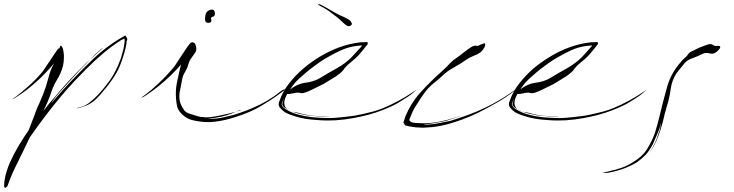

<svg xmlns="http://www.w3.org/2000/svg" viewBox="-113 -619 3573 935"><path d="M173.8 -362.3Q177.7 -396.5 182.6 -396.5Q187.5 -395.5 192.4 -384.8Q199.2 -360.4 198.2 -338.9Q198.2 -316.4 193.4 -296.9Q183.6 -260.7 165 -231.4Q147.5 -202.1 138.7 -175.8Q130.9 -151.4 120.1 -126Q109.4 -100.6 97.7 -78.1Q111.3 -94.7 124 -111.3Q137.7 -127 150.4 -142.6Q185.5 -184.6 221.7 -224.6Q258.8 -264.6 297.9 -302.7Q298.8 -304.7 310.5 -315.4Q322.3 -326.2 337.9 -339.8Q355.5 -355.5 371.1 -370.1Q387.7 -384.8 387.7 -383.8Q384.8 -386.7 350.6 -354.5Q317.4 -321.3 275.4 -277.3Q242.2 -242.2 210.9 -207Q178.7 -171.9 159.2 -148.4Q149.4 -135.7 143.6 -127.9Q137.7 -120.1 138.7 -119.1Q138.7 -120.1 168.9 -153.3Q199.2 -187.5 201.2 -189.5Q267.6 -261.7 338.9 -330.1Q410.2 -398.4 497.1 -446.3Q506.8 -434.6 506.8 -427.7Q506.8 -425.8 505.9 -423.8Q502 -417 502.9 -406.2Q494.1 -357.4 470.7 -297.9Q446.3 -238.3 373 -155.3Q335.9 -113.3 297.9 -101.6Q259.8 -89.8 260.7 -90.8Q259.8 -92.8 289.1 -100.6Q318.4 -109.4 366.2 -159.2Q386.7 -180.7 419.9 -224.6Q452.1 -269.5 475.6 -335Q480.5 -351.6 485.4 -369.1Q490.2 -385.7 492.2 -404.3Q494.1 -413.1 494.1 -422.9Q493.2 -432.6 491.2 -430.7Q487.3 -427.7 481.4 -425.8Q475.6 -423.8 472.7 -420.9Q462.9 -414.1 452.1 -407.2Q442.4 -400.4 431.6 -392.6Q410.2 -377 389.6 -359.4Q369.1 -341.8 348.6 -323.2Q246.1 -225.6 173.8 -137.7Q101.6 -49.8 32.2 49.8Q32.2 49.8 29.3 55.7Q26.4 61.5 8.8 98.6Q-14.6 145.5 -37.1 192.4Q-59.6 238.3 -77.1 288.1Q-85 295.9 -88.9 295.9Q-89.8 295.9 -90.8 293.9Q-92.8 289.1 -92.8 286.1Q-92.8 285.2 -92.8 285.2Q-92.8 275.4 -91.8 266.6Q-90.8 257.8 -88.9 248Q-85.9 230.5 -79.1 210.9Q-73.2 191.4 -63.5 169.9Q-44.9 128.9 -20.5 87.9Q3.9 47.9 27.3 13.7Q28.3 12.7 40 -19.5Q52.7 -50.8 59.6 -71.3Q67.4 -93.8 78.1 -115.2Q87.9 -136.7 96.7 -159.2Q111.3 -196.3 122.1 -237.3Q131.8 -279.3 152.3 -314.5Q160.2 -326.2 165 -336.9Q169.9 -348.6 173.8 -362.3Q173.8 -362.3 176.8 -328.1Q178.7 -294.9 180.7 -272.5Q180.7 -272.5 173.8 -362.3ZM175.8 -343.8Q136.7 -290 81.1 -236.3Q25.4 -183.6 -30.3 -148.4Q-50.8 -134.8 -53.7 -134.8Q-53.7 -134.8 -53.7 -134.8Q-53.7 -134.8 -53.7 -134.8Q-53.7 -135.7 -34.2 -149.4Q-11.7 -166 25.4 -199.2Q61.5 -231.4 87.9 -262.7Q93.8 -268.6 102.5 -282.2Q112.3 -295.9 123 -312.5Q138.7 -336.9 154.3 -359.4Q168.9 -381.8 173.8 -383.8Q177.7 -383.8 179.7 -383.8Q188.5 -383.8 188.5 -376Q188.5 -374 187.5 -371.1Q183.6 -355.5 175.8 -343.8ZM-8.8 -95.7Q-8.8 -95.7 -9.8 -95.7Q-9.8 -95.7 -9.8 -95.7Q-9.8 -95.7 -8.8 -95.7Q-8.8 -95.7 -8.8 -95.7Z M888.7 -549.8Q891.6 -564.5 911.1 -571.3Q916 -572.3 919.9 -572.3Q931.6 -572.3 933.6 -555.7Q933.6 -553.7 933.6 -552.7Q933.6 -540 922.9 -537.1Q910.2 -534.2 916 -523.4Q917 -520.5 916 -515.6Q915 -509.8 907.2 -508.8Q903.3 -507.8 900.4 -507.8Q886.7 -507.8 885.7 -521.5Q885.7 -524.4 885.7 -528.3Q885.7 -540 888.7 -549.8ZM819.3 -368.2Q776.4 -308.6 718.8 -252Q660.2 -195.3 595.7 -153.3Q586.9 -147.5 578.1 -143.6Q576.2 -143.6 576.2 -143.6Q575.2 -144.5 593.8 -157.2Q623 -178.7 658.2 -211.9Q693.4 -245.1 722.7 -279.3Q728.5 -285.2 739.3 -299.8Q750 -315.4 761.7 -334Q779.3 -360.4 795.9 -385.7Q812.5 -410.2 818.4 -412.1Q821.3 -413.1 823.2 -413.1Q833 -413.1 834 -404.3Q834 -402.3 833 -398.4Q829.1 -380.9 819.3 -368.2ZM816.4 -401.4Q822.3 -412.1 827.1 -412.1Q828.1 -412.1 829.1 -412.1Q835 -410.2 837.9 -404.3Q848.6 -378.9 837.9 -363.3Q828.1 -348.6 814.5 -330.1Q807.6 -319.3 803.7 -304.7Q800.8 -291 793.9 -279.3Q788.1 -267.6 781.2 -255.9Q775.4 -243.2 773.4 -229.5Q769.5 -205.1 767.6 -198.2Q765.6 -190.4 761.7 -168.9Q758.8 -146.5 762.7 -126Q767.6 -105.5 786.1 -79.1Q793.9 -71.3 806.6 -66.4Q818.4 -62.5 832 -58.6Q843.8 -54.7 854.5 -51.8Q865.2 -48.8 878.9 -48.8Q887.7 -45.9 913.1 -48.8Q938.5 -51.8 967.8 -58.6Q1002.9 -65.4 1032.2 -74.2Q1061.5 -82 1060.5 -84Q1058.6 -85.9 1015.6 -66.4Q972.7 -47.9 898.4 -41Q914.1 -39.1 942.4 -42Q969.7 -44.9 1021.5 -58.6Q1054.7 -68.4 1087.9 -81.1Q1121.1 -93.8 1154.3 -110.4Q1171.9 -119.1 1188.5 -128.9Q1204.1 -139.6 1220.7 -149.4Q1228.5 -154.3 1248 -169.9Q1267.6 -185.5 1276.4 -183.6Q1276.4 -183.6 1265.6 -174.8Q1253.9 -166 1229.5 -148.4Q1208 -132.8 1159.2 -103.5Q1111.3 -74.2 1042 -51.8Q985.4 -32.2 933.6 -26.4Q917 -24.4 900.4 -24.4Q863.3 -24.4 823.2 -34.2Q794.9 -41 772.5 -63.5Q749 -85.9 747.1 -114.3Q743.2 -137.7 743.2 -161.1Q743.2 -192.4 750 -223.6Q761.7 -278.3 774.4 -330.1Q785.2 -372.1 791 -378.9Q796.9 -385.7 802.7 -387.7Q805.7 -387.7 808.6 -390.6Q811.5 -392.6 816.4 -401.4Q816.4 -401.4 822.3 -383.8Q828.1 -367.2 832 -355.5Q832 -355.5 816.4 -401.4Z M1312.5 -164.1Q1283.2 -158.2 1283.2 -164.1Q1283.2 -168.9 1290 -175.8Q1331.1 -210 1372.1 -215.8Q1414.1 -220.7 1444.3 -238.3Q1485.4 -263.7 1526.4 -286.1Q1568.4 -309.6 1596.7 -337.9Q1608.4 -350.6 1621.1 -364.3Q1632.8 -377.9 1645.5 -390.6Q1649.4 -395.5 1649.4 -396.5Q1649.4 -397.5 1644.5 -397.5Q1599.6 -394.5 1564.5 -380.9Q1528.3 -367.2 1464.8 -330.1Q1441.4 -315.4 1419.9 -298.8Q1397.5 -283.2 1376 -264.6Q1358.4 -250 1341.8 -234.4Q1325.2 -219.7 1310.5 -199.2Q1307.6 -194.3 1295.9 -177.7Q1284.2 -162.1 1276.4 -142.6Q1272.5 -131.8 1271.5 -122.1Q1270.5 -111.3 1274.4 -102.5Q1278.3 -90.8 1293 -83Q1306.6 -74.2 1333 -71.3Q1392.6 -53.7 1441.4 -53.7Q1490.2 -52.7 1490.2 -52.7Q1490.2 -51.8 1464.8 -51.8Q1440.4 -51.8 1409.2 -54.7Q1391.6 -55.7 1375 -58.6Q1358.4 -61.5 1343.8 -65.4Q1305.7 -74.2 1282.2 -88.9Q1258.8 -102.5 1261.7 -114.3Q1265.6 -127.9 1267.6 -134.8Q1269.5 -140.6 1269.5 -140.6Q1269.5 -140.6 1267.6 -136.7Q1265.6 -131.8 1258.8 -114.3Q1256.8 -96.7 1295.9 -77.1Q1334 -57.6 1402.3 -48.8Q1472.7 -42 1515.6 -44.9Q1557.6 -47.9 1614.3 -55.7Q1652.3 -62.5 1701.2 -75.2Q1750 -86.9 1827.1 -127.9Q1865.2 -148.4 1890.6 -166Q1916 -182.6 1916 -182.6Q1916 -182.6 1898.4 -167Q1879.9 -150.4 1832 -122.1Q1805.7 -104.5 1745.1 -81.1Q1684.6 -57.6 1607.4 -43.9Q1565.4 -36.1 1521.5 -33.2Q1502 -32.2 1481.4 -32.2Q1458 -32.2 1434.6 -34.2Q1404.3 -36.1 1377 -40Q1348.6 -44.9 1323.2 -52.7Q1310.5 -56.6 1297.9 -61.5Q1285.2 -66.4 1273.4 -73.2Q1263.7 -79.1 1252 -92.8Q1244.1 -101.6 1244.1 -111.3Q1244.1 -118.2 1247.1 -125Q1263.7 -173.8 1294.9 -212.9Q1325.2 -252 1365.2 -286.1Q1404.3 -319.3 1449.2 -345.7Q1494.1 -372.1 1542 -389.6Q1566.4 -398.4 1591.8 -404.3Q1617.2 -410.2 1643.6 -413.1Q1649.4 -413.1 1655.3 -413.1Q1661.1 -414.1 1667 -414.1Q1668 -414.1 1669.9 -414.1Q1676.8 -415 1677.7 -410.2Q1678.7 -403.3 1673.8 -399.4Q1664.1 -386.7 1654.3 -375Q1644.5 -362.3 1633.8 -350.6Q1616.2 -332 1593.8 -314.5Q1571.3 -296.9 1557.6 -276.4Q1544.9 -261.7 1524.4 -248Q1502.9 -235.4 1463.9 -210.9Q1395.5 -175.8 1377 -169.9Q1358.4 -163.1 1350.6 -166Q1345.7 -167 1339.8 -168Q1333 -168.9 1312.5 -164.1Q1312.5 -164.1 1333 -181.6Q1354.5 -199.2 1368.2 -211.9Q1368.2 -211.9 1312.5 -164.1ZM1589.8 -492.2Q1587.9 -491.2 1585.9 -491.2Q1576.2 -491.2 1557.6 -508.8Q1536.1 -529.3 1528.3 -535.2Q1508.8 -549.8 1488.3 -565.4Q1466.8 -580.1 1445.3 -590.8Q1435.5 -596.7 1435.5 -597.7Q1435.5 -598.6 1436.5 -598.6Q1437.5 -598.6 1438.5 -598.6Q1443.4 -598.6 1447.3 -596.7Q1467.8 -586.9 1487.3 -575.2Q1506.8 -563.5 1526.4 -552.7Q1541 -544.9 1557.6 -538.1Q1575.2 -530.3 1588.9 -521.5Q1595.7 -516.6 1599.6 -506.8Q1600.6 -504.9 1600.6 -502.9Q1600.6 -496.1 1589.8 -492.2Z M2228.5 -402.3Q2240.2 -407.2 2245.1 -408.2Q2248 -408.2 2249 -406.2Q2251 -400.4 2249 -394.5Q2240.2 -375 2225.6 -363.3Q2210 -352.5 2190.4 -345.7Q2172.9 -338.9 2159.2 -329.1Q2145.5 -320.3 2129.9 -309.6Q2108.4 -296.9 2086.9 -284.2Q2065.4 -272.5 2046.9 -254.9Q2034.2 -243.2 2020.5 -231.4Q2006.8 -220.7 1993.2 -209Q1970.7 -189.5 1955.1 -168Q1939.5 -147.5 1914.1 -106.4Q1903.3 -90.8 1895.5 -73.2Q1887.7 -55.7 1880.9 -38.1Q1878.9 -32.2 1885.7 -27.3Q1891.6 -22.5 1900.4 -21.5Q1912.1 -19.5 1951.2 -18.6Q1989.3 -18.6 2030.3 -27.3Q2071.3 -35.2 2101.6 -45.9Q2132.8 -56.6 2132.8 -56.6Q2132.8 -55.7 2099.6 -43.9Q2066.4 -31.2 2039.1 -26.4Q1985.4 -15.6 1966.8 -14.6Q1947.3 -13.7 1947.3 -12.7Q1947.3 -14.6 1954.1 -12.7Q1960 -10.7 1987.3 -13.7Q2002.9 -14.6 2025.4 -19.5Q2047.9 -23.4 2080.1 -30.3Q2124 -43.9 2167 -59.6Q2210 -75.2 2252 -95.7Q2316.4 -127 2361.3 -158.2Q2405.3 -188.5 2406.2 -187.5Q2406.2 -187.5 2392.6 -176.8Q2378.9 -166 2347.7 -144.5Q2321.3 -126 2252 -88.9Q2182.6 -50.8 2104.5 -25.4Q2066.4 -12.7 2031.2 -5.9Q1996.1 1 1962.9 2Q1955.1 2.9 1946.3 2.9Q1938.5 2.9 1929.7 2Q1913.1 2 1896.5 -1Q1886.7 -2 1877.9 -3.9Q1869.1 -6.8 1859.4 -8.8Q1857.4 -13.7 1860.4 -7.8Q1863.3 -2.9 1851.6 -22.5Q1854.5 -29.3 1856.4 -37.1Q1858.4 -44.9 1861.3 -52.7Q1888.7 -118.2 1935.5 -169.9Q1982.4 -221.7 2033.2 -266.6Q2045.9 -278.3 2057.6 -289.1Q2069.3 -300.8 2081.1 -313.5Q2092.8 -326.2 2107.4 -335Q2122.1 -344.7 2134.8 -355.5Q2174.8 -386.7 2186.5 -392.6Q2198.2 -397.5 2203.1 -396.5Q2207 -395.5 2211.9 -395.5Q2216.8 -395.5 2228.5 -402.3Q2228.5 -402.3 2219.7 -383.8Q2210.9 -366.2 2205.1 -354.5Q2205.1 -354.5 2228.5 -402.3Z M2433.6 -164.1Q2404.3 -158.2 2404.3 -164.1Q2404.3 -168.9 2410.2 -175.8Q2452.1 -210 2493.2 -215.8Q2535.2 -220.7 2565.4 -238.3Q2606.4 -263.7 2647.5 -286.1Q2688.5 -309.6 2717.8 -337.9Q2729.5 -350.6 2742.2 -364.3Q2753.9 -377.9 2765.6 -390.6Q2769.5 -395.5 2770.5 -396.5Q2770.5 -397.5 2765.6 -397.5Q2720.7 -394.5 2684.6 -380.9Q2649.4 -367.2 2585.9 -330.1Q2562.5 -315.4 2541 -298.8Q2518.6 -283.2 2497.1 -264.6Q2479.5 -250 2462.9 -234.4Q2446.3 -219.7 2431.6 -199.2Q2428.7 -194.3 2417 -177.7Q2405.3 -162.1 2397.5 -142.6Q2393.6 -131.8 2392.6 -122.1Q2391.6 -111.3 2395.5 -102.5Q2399.4 -90.8 2413.1 -83Q2426.8 -74.2 2454.1 -71.3Q2513.7 -53.7 2562.5 -53.7Q2611.3 -52.7 2611.3 -52.7Q2611.3 -51.8 2585.9 -51.8Q2561.5 -51.8 2530.3 -54.7Q2512.7 -55.7 2496.1 -58.6Q2479.5 -61.5 2464.8 -65.4Q2426.8 -74.2 2403.3 -88.9Q2379.9 -102.5 2382.8 -114.3Q2386.7 -127.9 2388.7 -134.8Q2390.6 -140.6 2390.6 -140.6Q2390.6 -140.6 2388.7 -136.7Q2386.7 -131.8 2379.9 -114.3Q2377.9 -96.7 2417 -77.1Q2455.1 -57.6 2523.4 -48.8Q2593.8 -42 2636.7 -44.9Q2678.7 -47.9 2735.4 -55.7Q2773.4 -62.5 2822.3 -75.2Q2871.1 -86.9 2948.2 -127.9Q2986.3 -148.4 3011.7 -166Q3037.1 -182.6 3037.1 -182.6Q3037.1 -182.6 3018.6 -167Q3001 -150.4 2953.1 -122.1Q2926.8 -104.5 2866.2 -81.1Q2805.7 -57.6 2728.5 -43.9Q2686.5 -36.1 2642.6 -33.2Q2623 -32.2 2602.5 -32.2Q2579.1 -32.2 2555.7 -34.2Q2525.4 -36.1 2498 -40Q2469.7 -44.9 2444.3 -52.7Q2431.6 -56.6 2418.9 -61.5Q2406.2 -66.4 2394.5 -73.2Q2384.8 -79.1 2373 -92.8Q2365.2 -101.6 2365.2 -111.3Q2365.2 -118.2 2368.2 -125Q2384.8 -173.8 2416 -212.9Q2446.3 -252 2485.4 -286.1Q2525.4 -319.3 2570.3 -345.7Q2614.3 -372.1 2663.1 -389.6Q2687.5 -398.4 2712.9 -404.3Q2738.3 -410.2 2764.6 -413.1Q2770.5 -413.1 2776.4 -413.1Q2782.2 -414.1 2788.1 -414.1Q2789.1 -414.1 2791 -414.1Q2797.9 -415 2798.8 -410.2Q2799.8 -403.3 2794.9 -399.4Q2785.2 -386.7 2775.4 -375Q2765.6 -362.3 2754.9 -350.6Q2737.3 -332 2714.8 -314.5Q2692.4 -296.9 2678.7 -276.4Q2666 -261.7 2645.5 -248Q2624 -235.4 2585 -210.9Q2516.6 -175.8 2498 -169.9Q2479.5 -163.1 2471.7 -166Q2466.8 -167 2460 -168Q2454.1 -168.9 2433.6 -164.1Q2433.6 -164.1 2454.1 -181.6Q2475.6 -199.2 2489.3 -211.9Q2489.3 -211.9 2433.6 -164.1Z M3378.9 -395.5Q3394.5 -396.5 3394.5 -390.6Q3394.5 -384.8 3390.6 -380.9Q3368.2 -352.5 3345.7 -358.4Q3322.3 -365.2 3305.7 -355.5Q3283.2 -343.8 3259.8 -335.9Q3236.3 -328.1 3221.7 -312.5Q3205.1 -293 3201.2 -287.1Q3196.3 -281.2 3181.6 -262.7Q3159.2 -228.5 3153.3 -186.5Q3147.5 -143.6 3135.7 -105.5Q3124 -67.4 3115.2 -27.3Q3105.5 11.7 3090.8 48.8Q3078.1 82 3062.5 105.5Q3046.9 128.9 3045.9 128.9Q3046.9 128.9 3062.5 103.5Q3078.1 77.1 3085.9 54.7Q3101.6 11.7 3103.5 -3.9Q3105.5 -19.5 3106.4 -18.6Q3104.5 -19.5 3101.6 -3.9Q3098.6 11.7 3066.4 83Q3047.9 117.2 3031.2 134.8Q3014.6 152.3 2989.3 170.9Q2970.7 182.6 2945.3 193.4Q2920.9 205.1 2875 216.8Q2851.6 222.7 2835 223.6Q2818.4 223.6 2818.4 223.6Q2818.4 223.6 2831.1 220.7Q2843.8 216.8 2872.1 210Q2880.9 209 2894.5 204.1Q2909.2 200.2 2925.8 193.4Q2958 180.7 2992.2 155.3Q3027.3 130.9 3046.9 91.8Q3066.4 58.6 3078.1 22.5Q3089.8 -14.6 3098.6 -52.7Q3115.2 -123 3134.8 -192.4Q3153.3 -261.7 3202.1 -316.4Q3210.9 -328.1 3222.7 -337.9Q3233.4 -346.7 3236.3 -352.5Q3243.2 -363.3 3255.9 -369.1Q3268.6 -375 3292 -386.7Q3335 -404.3 3344.7 -404.3Q3354.5 -404.3 3358.4 -400.4Q3361.3 -398.4 3365.2 -396.5Q3369.1 -394.5 3378.9 -395.5Q3378.9 -395.5 3367.2 -382.8Q3355.5 -370.1 3347.7 -361.3Q3347.7 -361.3 3378.9 -395.5Z"/></svg>

Font: Margalida Font
Style: Regular
Weight: 400
Designer: Mateu Riera. mateurierasureda@hotmail.com
Version: Version 1.0